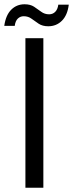

<svg xmlns="http://www.w3.org/2000/svg" viewBox="-45 -879 342 899"><path d="M74 0V-700H158V0ZM181 -756Q154 -756 136 -768Q118 -780 102.5 -791.5Q87 -803 66 -803Q50 -803 38.5 -792Q27 -781 24 -758H-25Q-18 -808 7.5 -833.5Q33 -859 70 -859Q97 -859 114.5 -847.5Q132 -836 148 -824Q164 -812 185 -812Q202 -812 213.5 -823.5Q225 -835 228 -857H277Q271 -808 245 -782Q219 -756 181 -756Z"/></svg>

Font: DM Sans 18pt
Style: Regular
Weight: 400
Designer: Colophon Foundry, Jonny Pinhorn
Foundry: Colophon Foundry
Version: Version 4.004;gftools[0.9.30]